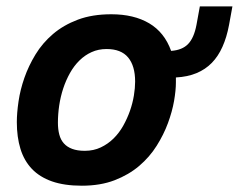

<svg xmlns="http://www.w3.org/2000/svg" viewBox="-20 -572 755 607"><path d="M33.2 -186Q33.2 -214.8 38.6 -251.5Q43.9 -288.1 57.1 -325.9Q70.3 -363.8 92.3 -399.9Q114.3 -436 147.5 -464.4Q180.7 -492.7 226.1 -509.8Q271.5 -526.9 332 -526.9Q403.3 -526.9 451.7 -498.3Q500 -469.7 521 -411.1Q556.2 -413.6 574.7 -432.9Q593.3 -452.1 601.1 -493.2L611.8 -551.8H714.8L704.1 -493.2Q696.8 -454.1 683.3 -424.1Q669.9 -394 649.7 -373.3Q629.4 -352.5 601.3 -340.8Q573.2 -329.1 536.1 -327.1V-311Q536.1 -286.6 530.3 -252.9Q524.4 -219.2 511 -182.9Q497.6 -146.5 475.3 -111.1Q453.1 -75.7 420.2 -47.6Q387.2 -19.5 342.3 -2.2Q297.4 15.1 238.8 15.1Q183.6 15.1 144.5 1.5Q105.5 -12.2 80.8 -38.1Q56.2 -64 44.7 -101.3Q33.2 -138.7 33.2 -186ZM163.1 -184.1Q163.1 -163.1 167.5 -146.5Q171.9 -129.9 181.9 -118.7Q191.9 -107.4 208.3 -101.3Q224.6 -95.2 248 -95.2Q275.9 -95.2 298.6 -106Q321.3 -116.7 339.1 -134.3Q356.9 -151.9 369.6 -174.6Q382.3 -197.3 390.9 -221.7Q399.4 -246.1 403.3 -270Q407.2 -293.9 407.2 -314Q407.2 -363.8 385 -390.4Q362.8 -417 316.9 -417Q291 -417 269.5 -407.2Q248 -397.5 231 -380.6Q213.9 -363.8 201.2 -341.1Q188.5 -318.4 179.9 -292.5Q171.4 -266.6 167.2 -238.8Q163.1 -210.9 163.1 -184.1Z"/></svg>

Font: Lorenzo Sans
Style: Bold Italic
Weight: 700
Italic angle: -12°
Foundry: Intel Corporation
Version: Version 1.00; ttfautohint (v1.5)